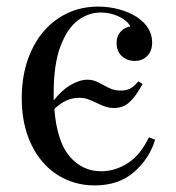

<svg xmlns="http://www.w3.org/2000/svg" viewBox="-20 -549 533 583"><path d="M451 -125Q434 -68 387.5 -27Q341 14 267 14Q205 14 154.5 -18Q104 -50 75 -110.5Q46 -171 46 -251Q46 -332 75.5 -395.5Q105 -459 158 -494Q211 -529 278 -529Q311 -529 342 -520.5Q373 -512 396 -497Q442 -466 442 -420Q442 -394 427 -379Q412 -364 389 -364Q366 -364 350 -378.5Q334 -393 334 -418Q334 -439 345.5 -452Q357 -465 376 -469Q366 -487 340.5 -499Q315 -511 286 -511Q249 -511 217 -487.5Q185 -464 164 -409.5Q143 -355 143 -266V-244Q167 -275 194.5 -291Q222 -307 246 -307Q257 -307 266 -304Q275 -301 282 -297Q289 -293 292 -292Q307 -283 319 -278.5Q331 -274 348 -274Q363 -274 375 -280Q387 -286 400 -302L413 -294Q393 -257 373.5 -239Q354 -221 326 -221Q314 -221 304 -224Q294 -227 285.5 -231Q277 -235 274 -236Q258 -244 246.5 -248Q235 -252 220 -252Q180 -252 145 -218Q153 -119 191.5 -74Q230 -29 287 -29Q330 -29 368.5 -54Q407 -79 432 -132Z"/></svg>

Font: Myanmar April Display
Style: Regular
Weight: 400
Designer: Khon Soe Zaw Thu
Foundry: Myanmar OS
Version: Version 2.50 April 12, 2019